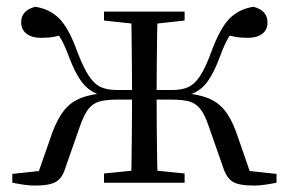

<svg xmlns="http://www.w3.org/2000/svg" viewBox="-20 -551 870 579"><path d="M17.1 0V-26.6L144.8 -40.3L89.6 -13.4L138 -151.8Q154.1 -194.7 174.1 -219.2Q194.1 -243.7 224.2 -255.5Q254.3 -267.4 300.6 -270.6L297 -260.6Q258.4 -268.4 234.1 -294.9Q209.7 -321.5 186.9 -382.7Q173 -419.6 160.6 -439.2Q148.2 -458.7 128.6 -479.2L176.7 -448.4Q159.6 -443.3 142.9 -440.1Q126.1 -436.9 103.9 -436.9Q76 -436.9 60 -449.3Q43.9 -461.7 43.9 -483.8Q43.9 -519.7 86.4 -530.6Q130.3 -523.8 159.1 -494.7Q187.9 -465.6 213.4 -394.1Q231.9 -346.3 248.5 -321.4Q265 -296.6 284.8 -288.1Q304.6 -279.6 330.8 -279.6H415.2V-250.6H333.2Q300.8 -250.6 280.6 -245.1Q260.4 -239.6 247.2 -223Q234 -206.4 221.9 -172.6L177.9 -46.9Q168.7 -14.9 149.6 -3.2Q130.5 8.6 85.7 8.6Q69.4 8.6 51.7 6Q33.9 3.4 17.1 0ZM813.9 0Q797.1 3.4 779.4 6Q761.7 8.6 745.8 8.6Q700 8.6 681.4 -3.2Q662.8 -14.9 652.6 -46.9L608.6 -172.6Q597.2 -206.4 583.6 -223Q570.1 -239.6 550.4 -245.1Q530.6 -250.6 498 -250.6H415.2V-279.6H500.5Q527.9 -279.6 547.2 -288.1Q566.5 -296.6 583 -321.4Q599.5 -346.3 617.1 -394.1Q643.3 -465.6 671.9 -494.7Q700.4 -523.8 744.3 -530.6Q786.7 -519.7 786.7 -483.1Q786.7 -460.9 770.6 -448.9Q754.5 -436.9 726.6 -436.9Q704.2 -436.9 688.3 -440.1Q672.5 -443.3 656.2 -448.4L701.9 -479.2Q682.3 -458.7 670 -439.2Q657.7 -419.6 644.3 -382.7Q621.5 -321.5 597.6 -294.9Q573.6 -268.4 533.4 -260.6L529.6 -270.6Q576 -267.4 606.2 -255.5Q636.4 -243.7 656.8 -219.2Q677.1 -194.7 692.5 -151.8L740.6 -13.4L686.3 -40.3L813.9 -26.6ZM374.9 0Q376.2 -24.4 376.7 -66.4Q377.2 -108.5 377.7 -158.6Q378.2 -208.7 378.2 -256.6V-274Q378.2 -315 377.7 -361.8Q377.2 -408.5 376.7 -450.1Q376.2 -491.8 374.9 -516H455.5Q454.5 -491.8 453.9 -450.1Q453.3 -408.5 452.8 -361.8Q452.3 -315 452.3 -274V-256.6Q452.3 -208.7 452.8 -158.6Q453.3 -108.5 453.9 -66.4Q454.5 -24.4 455.5 0ZM293.6 0V-27.8L401.2 -38.6H431.3L536.7 -27.8V0ZM293.6 -489.1V-516H536.7V-489.1L431.3 -477.4H401.2Z"/></svg>

Font: Noto Serif TC
Style: Regular
Weight: 200
Designer: Ryoko NISHIZUKA 西塚涼子 (kana & ideographs); Frank Grießhammer (Latin, Greek & Cyrillic); Wenlong ZHANG 张文龙 (bopomofo); San
Foundry: Adobe
Version: Version 2.001;hotconv 1.1.0;makeotfexe 2.6.0